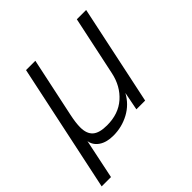

<svg xmlns="http://www.w3.org/2000/svg" viewBox="-182 -671 962 962"><g transform="rotate(-45 299.5 -190.0)"><path d="M-1 150 143 -530H209L142 -214Q132 -167 132 -135Q132 -90 156 -68.5Q180 -47 235 -47Q316 -47 368 -93Q420 -139 436 -214L503 -530H569L457 0H395L414 -97Q385 -44 333 -16Q281 12 221 12Q173 12 143.5 -8Q114 -28 109 -61L65 150Z"/></g></svg>

Font: Geist Mono Light
Style: Italic
Weight: 300
Italic angle: -12°
Monospace: yes
Designer: Basement.studio, Andrés Briganti, Mateo Zaragoza
Foundry: Basement.studio, Vercel, Andrés Briganti, Guido Ferreyra, Mateo Zaragoza
Version: Version 1.500; ttfautohint (v1.8.4.7-5d5b)